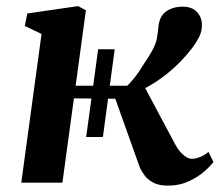

<svg xmlns="http://www.w3.org/2000/svg" viewBox="-20 -588 707 618"><path d="M48.5 0 113.7 -478.7 59.8 -504.4 67.9 -544.6 231.4 -568.4 256.5 -554.8 180.9 0ZM399.9 -312 368 -270 208 -271.5 213 -312ZM295.9 -429.5H349.2L311.2 -147H257.4ZM520.9 9.5Q491.5 9.5 473.4 -0.1Q455.4 -9.7 445.7 -23Q436 -36.3 430.5 -47.6L347.5 -280.3Q377.4 -298.7 396.3 -318.8Q415.2 -339 429.8 -361.4Q444.3 -383.7 460.1 -408.4Q480.2 -440.5 484.1 -460.3Q488 -480.2 489.6 -499.5Q492.9 -536.2 514.9 -551.3Q536.8 -566.5 567.8 -566.5Q597.7 -566.5 613.4 -549.9Q629.2 -533.4 629.9 -510.2Q630.5 -487.5 621.1 -469.3Q611.7 -451 600.7 -436.3Q583.3 -413 563 -392Q542.8 -371 521 -353.3Q499.3 -335.6 477.5 -321.7Q455.7 -307.8 434.8 -298.3L432.5 -332.2L544.8 -121.7Q552.5 -107.4 561.8 -97.4Q571 -87.4 580.4 -82.1Q589.8 -76.7 598.2 -76.7Q607.5 -76.7 622 -81.8Q636.6 -86.8 650.9 -99.2L667 -66.7Q658.5 -54.4 637.9 -36.4Q617.4 -18.3 587.5 -4.4Q557.5 9.5 520.9 9.5Z"/></svg>

Font: Merriweather 7pt Light
Style: Italic
Weight: 300
Italic angle: -7.8°
Designer: Eben Sorkin
Foundry: Eben Sorkin
Version: Version 2.200;gftools[0.9.31]